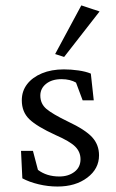

<svg xmlns="http://www.w3.org/2000/svg" viewBox="-20 -681 430 709"><path d="M192.4 7.8Q157.2 7.8 122.6 -0.5Q87.9 -8.8 62.5 -22.5L57.6 -124H101.6L120.1 -53.7Q152.3 -29.3 199.2 -29.3Q232.4 -29.3 254.9 -46.4Q277.3 -63.5 277.3 -92.8Q277.3 -120.1 257.8 -139.6Q238.3 -159.2 184.6 -182.6Q116.2 -213.9 88.4 -240.7Q60.5 -267.6 60.5 -310.5Q60.5 -344.7 80.1 -370.1Q99.6 -395.5 134.8 -410.2Q169.9 -424.8 215.8 -424.8Q242.2 -424.8 269.5 -420.9Q296.9 -417 315.4 -409.2L326.2 -310.5H285.2L260.7 -376Q251 -381.8 237.3 -385.3Q223.6 -388.7 207 -388.7Q171.9 -388.7 150.4 -371.6Q128.9 -354.5 128.9 -328.1Q128.9 -297.9 151.4 -278.8Q173.8 -259.8 230.5 -232.4Q294.9 -202.1 320.3 -174.3Q345.7 -146.5 345.7 -107.4Q345.7 -57.6 302.2 -24.9Q258.8 7.8 192.4 7.8ZM216.8 -470.7 183.6 -481.4 280.3 -661.1 347.7 -638.7Z"/></svg>

Font: Crimson Pro Light
Style: Regular
Weight: 300
Designer: Jacques Le Bailly
Foundry: Baron von Fonthausen
Version: Version 1.003